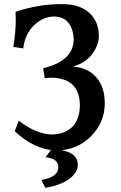

<svg xmlns="http://www.w3.org/2000/svg" viewBox="-20 -723 587 935"><path d="M252.9 9.8Q147 5.9 51.8 -84L71.3 -135.3Q156.2 -69.3 235.8 -67.9Q364.7 -75.7 369.1 -207Q369.1 -344.7 226.1 -344.7L198.2 -342.3L189.9 -390.6Q338.9 -426.3 338.9 -532.7Q332.5 -638.7 245.6 -642.6Q190.4 -642.6 146 -600.1Q101.6 -557.6 93.3 -487.3L44.9 -494.6Q56.6 -564 56.6 -624.5Q56.6 -645.5 55.7 -665.5Q166.5 -703.1 281.7 -703.1Q369.1 -703.1 415.3 -659.9Q461.4 -616.7 461.4 -548.8Q461.4 -503.4 429.2 -460.2Q397 -417 335 -398.4Q407.2 -394 448.7 -346.7Q490.2 -299.3 490.2 -220.2Q490.2 -126 421.6 -58.1Q353 9.8 252.9 9.8ZM200.7 191.4 181.2 153.3Q264.2 139.6 264.2 90.8Q264.2 48.8 201.7 43L277.8 -59.6H327.6L281.7 8.8Q358.9 23.4 358.9 79.1Q358.9 117.2 316.9 148.4Q274.9 179.7 200.7 191.4Z"/></svg>

Font: Kelvinch
Style: Bold
Weight: 700
Designer: Paul James Miller
Foundry: High-Logic / Made with FontCreator
Version: Version 3.501;March 28, 2021;FontCreator 13.0.0.2683 64-bit